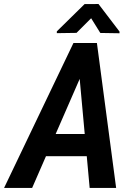

<svg xmlns="http://www.w3.org/2000/svg" viewBox="-60 -922 654 942"><path d="M356 -592.3 97.7 0H-40L300.3 -710.9H387.2ZM379.9 0 324.7 -603.5 333 -710.9H415.5L509.8 0ZM428.7 -264.6 409.2 -155.8H92.3L111.8 -264.6ZM423.3 -902.3 526.4 -767.1V-758.8L432.1 -760.3L387.2 -832.5L315.4 -760.7L218.8 -759.3V-768.1L355 -901.9Z"/></svg>

Font: Roboto Condensed SemiBold
Style: Italic
Weight: 600
Italic angle: -12°
Designer: Christian Robertson
Foundry: Google
Version: Version 3.008; 2023